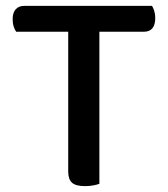

<svg xmlns="http://www.w3.org/2000/svg" viewBox="-20 -627 572 653"><path d="M318 -519V-2Q311 1 297.5 3.5Q284 6 269 6Q238 6 225 -5.5Q212 -17 212 -44V-519H35Q30 -526 26.5 -537Q23 -548 23 -562Q23 -584 33.5 -595.5Q44 -607 62 -607H497Q501 -601 504.5 -590Q508 -579 508 -566Q508 -519 469 -519Z"/></svg>

Font: Baloo Paaji 2 Medium
Style: Regular
Weight: 500
Designer: Shuchita Grover, Noopur Datye and Ek Type
Foundry: Ek Type
Version: Version 1.640;hotconv 1.0.111;makeotfexe 2.5.65597; ttfautoh